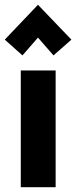

<svg xmlns="http://www.w3.org/2000/svg" viewBox="-33 -784 319 804"><path d="M200 0H54V-489H200ZM61 -552 -13 -618 126 -764 266 -618 191 -552 102 -654H150Z"/></svg>

Font: Gabarito
Style: Bold
Weight: 700
Designer: Leandro Assis / Alvaro Franca / Felipe Casaprima
Foundry: Naipe Foundry
Version: Version 1.000